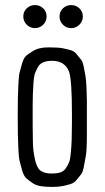

<svg xmlns="http://www.w3.org/2000/svg" viewBox="-20 -731 414 758"><path d="M108 -528Q131 -544 170.5 -544Q210 -544 227.5 -540.5Q245 -537 259 -533Q273 -529 283 -516.5Q293 -504 300 -495.5Q307 -487 311 -465.5Q315 -444 317.5 -430.5Q320 -417 321.5 -385Q323 -353 323 -333V-271Q323 -271 323 -267Q323 -267 323 -206Q323 -138 319 -116.5Q315 -95 311 -73Q307 -51 300 -42.5Q293 -34 283 -21.5Q273 -9 259 -4.5Q245 0 227.5 3.5Q210 7 185.5 7Q161 7 141.5 4Q122 1 107.5 -9Q93 -19 83.5 -27.5Q74 -36 67.5 -58Q61 -80 57.5 -95Q54 -110 52.5 -144.5Q51 -179 50.5 -201Q50 -223 50 -271Q50 -319 50.5 -340.5Q51 -362 52.5 -396.5Q54 -431 57.5 -445.5Q61 -460 67.5 -481.5Q74 -503 83.5 -511Q93 -519 108 -528ZM264 -248V-282Q264 -413 253 -447Q237 -490 187 -491Q146 -491 132 -470Q124 -456 119 -444Q114 -432 112 -402Q109 -358 109 -317Q109 -276 109 -234.5Q109 -193 110 -163Q111 -133 118.5 -99.5Q126 -66 142 -56Q158 -46 182 -46Q206 -46 219 -50.5Q232 -55 240.5 -67.5Q249 -80 253.5 -92.5Q258 -105 260 -132Q264 -171 264 -248ZM150.5 -633.5Q137 -620 118 -620Q99 -620 85.5 -633.5Q72 -647 72 -666Q72 -685 85.5 -698Q99 -711 118 -711Q137 -711 150.5 -698Q164 -685 164 -666Q164 -647 150.5 -633.5ZM293.5 -633.5Q280 -620 261 -620Q242 -620 228.5 -633.5Q215 -647 215 -666Q215 -685 228.5 -698Q242 -711 261 -711Q280 -711 293.5 -698Q307 -685 307 -666Q307 -647 293.5 -633.5Z"/></svg>

Font: Economica
Style: Regular
Weight: 400
Designer: Vicente Lamonaca
Foundry: Vicente Lamonaca
Version: Version 1.101